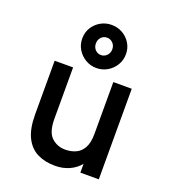

<svg xmlns="http://www.w3.org/2000/svg" viewBox="-145 -900 905 1018"><g transform="rotate(20 308.0 -390.5)"><path d="M281.5 12Q225 12 182 -9.2Q139 -30.5 114.8 -79Q90.5 -127.5 90.5 -208.5V-511H194.5V-220.5Q194.5 -146.5 226.2 -116.8Q258 -87 304 -87Q335.5 -87 362.2 -98.8Q389 -110.5 405.2 -139.2Q421.5 -168 421.5 -218.5V-511H525.5V0H421.5V-49.5Q398.5 -21 362.5 -4.5Q326.5 12 281.5 12ZM310.5 -550Q277 -550 249 -566.8Q221 -583.5 204.2 -611Q187.5 -638.5 187.5 -672.5Q187.5 -706.5 204.2 -733.8Q221 -761 249 -777Q277 -793 310.5 -793Q344.5 -793 372.5 -777Q400.5 -761 417.2 -733.8Q434 -706.5 434 -672.5Q434 -638.5 417.2 -610.8Q400.5 -583 372.5 -566.5Q344.5 -550 310.5 -550ZM310.5 -623Q329.5 -623 343.2 -637Q357 -651 357 -672Q357 -693.5 343.2 -707.2Q329.5 -721 310.5 -721Q291 -721 277.8 -707.2Q264.5 -693.5 264.5 -672Q264.5 -651 277.8 -637Q291 -623 310.5 -623Z"/></g></svg>

Font: Overpass Mono SemiBold
Style: Regular
Weight: 600
Monospace: yes
Designer: Delve Withrington, Dave Bailey
Foundry: Delve Fonts LLC
Version: Version 4.000